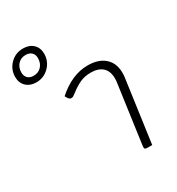

<svg xmlns="http://www.w3.org/2000/svg" viewBox="-369 -985 1027 1111"><g transform="rotate(-30 144.5 -429.0)"><path d="M270 -15Q270 -21 271 -25L325 -414Q327 -424 327 -442Q327 -491 299.5 -516Q272 -541 222 -541Q181 -541 149.5 -526.5Q118 -512 86 -487Q70 -475 65 -472Q60 -469 51 -469Q43 -469 36.5 -476.5Q30 -484 23 -498Q122 -586 227 -586Q299 -586 340 -549.5Q381 -513 381 -448Q381 -428 379 -418L321 0H292Q279 0 274.5 -3Q270 -6 270 -15ZM-169 -737Q-169 -787 -134 -822.5Q-99 -858 -48 -858Q-6 -858 19 -834Q44 -810 44 -771Q44 -720 8.5 -684.5Q-27 -649 -77 -649Q-118 -649 -143.5 -673Q-169 -697 -169 -737ZM0 -767Q0 -791 -14.5 -804.5Q-29 -818 -54 -818Q-85 -818 -105 -796.5Q-125 -775 -125 -742Q-125 -718 -111 -704Q-97 -690 -72 -690Q-40 -690 -20 -711.5Q0 -733 0 -767Z"/></g></svg>

Font: Krub Light
Style: Italic
Weight: 300
Italic angle: -8°
Designer: Ekaluck Peanpanawate
Foundry: Cadson Demak Co.,Ltd.
Version: Version 1.000; ttfautohint (v1.6)